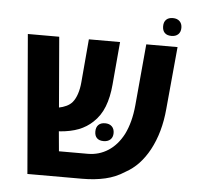

<svg xmlns="http://www.w3.org/2000/svg" viewBox="-53 -814 891 869"><g transform="rotate(5 392.0 -380.0)"><path d="M49.8 -631.3H192.4L219.2 -312Q236.8 -315.4 252.9 -323Q269 -330.6 279.3 -342.8Q291.5 -357.4 299.6 -381.3Q307.6 -405.3 310.1 -435.1L327.1 -631.3H468.8L451.7 -437Q446.8 -378.9 429.9 -335.7Q413.1 -292.5 380.9 -262.7Q353.5 -236.8 317.9 -222.9Q282.2 -209 234.4 -205.1H228L236.3 -114.7H367.2Q418 -114.7 459.5 -141.4Q501 -168 527.8 -219.2Q555.2 -273.9 562.5 -351.6L587.9 -631.3H730L703.6 -348.1Q694.3 -240.7 650.9 -160.2Q630.4 -122.6 604.2 -94.7Q578.1 -66.9 543.5 -47.9Q503.9 -22 456.5 -11Q409.2 0 351.6 0H103ZM392.6 -218.3Q392.6 -237.8 403.3 -248.5Q414.1 -259.3 433.6 -259.3Q453.1 -259.3 464.4 -248.3Q475.6 -237.3 475.6 -218.3Q475.6 -199.7 464.4 -189Q453.1 -178.2 433.1 -178.2Q413.6 -178.2 403.1 -188.5Q392.6 -198.7 392.6 -218.3ZM656.7 -719.7Q656.7 -739.3 667.5 -749.8Q678.2 -760.3 697.8 -760.3Q717.3 -760.3 728.5 -749.3Q739.7 -738.3 739.7 -719.7Q739.7 -700.7 728.5 -689.9Q717.3 -679.2 697.8 -679.2Q677.7 -679.2 667.2 -689.7Q656.7 -700.2 656.7 -719.7Z"/></g></svg>

Font: Viking Open Sans
Style: Bold
Weight: 700
Foundry: Ascender Corporation
Version: Version 2.001